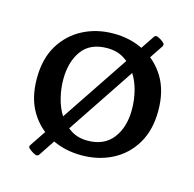

<svg xmlns="http://www.w3.org/2000/svg" viewBox="-91 -631 792 782"><g transform="rotate(15 305.0 -240.5)"><path d="M305 10Q234 10 176 -19.5Q118 -49 83.5 -106Q49 -163 49 -246Q49 -329 83.5 -386Q118 -443 176 -473Q234 -503 305 -503Q376 -503 434 -473Q492 -443 526.5 -386Q561 -329 561 -246Q561 -164 526.5 -106.5Q492 -49 434 -19.5Q376 10 305 10ZM313 -54Q383 -54 419.5 -101Q456 -148 456 -223Q456 -262 446.5 -300.5Q437 -339 417 -370Q397 -401 366.5 -420Q336 -439 295 -439Q223 -439 188.5 -391.5Q154 -344 154 -270Q154 -232 163.5 -193Q173 -154 193 -123Q213 -92 243 -73Q273 -54 313 -54ZM466 -533Q471 -540 480 -537Q497 -530 509 -518Q515 -512 509 -503L138 53Q131 60 123 56Q107 49 94 37Q88 31 94 23Z"/></g></svg>

Font: Hahmlet Medium
Style: Regular
Weight: 500
Version: Version 1.002